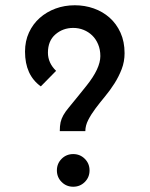

<svg xmlns="http://www.w3.org/2000/svg" viewBox="-20 -699 568 729"><path d="M214 -8Q196 -26 196 -52Q196 -78 214 -96Q232 -114 258 -114Q284 -114 302 -96Q320 -78 320 -52Q320 -26 302 -8Q284 10 258 10Q232 10 214 -8ZM193 -430 135 -371Q75 -414 75 -503Q75 -543 90 -575.5Q105 -608 131 -631Q157 -654 191 -666.5Q225 -679 264 -679Q302 -679 336 -667Q370 -655 396 -632Q422 -609 437.5 -575Q453 -541 453 -497Q453 -465 442 -436.5Q431 -408 414.5 -382Q398 -356 378.5 -332.5Q359 -309 342.5 -287Q326 -265 315 -243.5Q304 -222 304 -201H207Q207 -221 210 -234.5Q213 -248 220.5 -261.5Q228 -275 241.5 -291Q255 -307 275 -332L308 -373Q361 -439 361 -486Q361 -511 352.5 -531Q344 -551 330 -564.5Q316 -578 297.5 -585.5Q279 -593 258 -593Q219 -593 190.5 -568.5Q162 -544 162 -499Q162 -460 193 -430Z"/></svg>

Font: Baumans
Style: Regular
Weight: 400
Designer: Henadij Zarechnjuk
Foundry: Cyreal (www.cyreal.org)
Version: Version 001.002